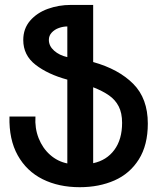

<svg xmlns="http://www.w3.org/2000/svg" viewBox="-20 -745 640 780"><path d="M358.5 -493V-725H267.5Q218.5 -725 174.2 -709Q130 -693 102.2 -660.8Q74.5 -628.5 74.5 -582.5Q74.5 -520.5 124.5 -481.8Q174.5 -443 253.5 -421.5V-81Q214 -89 183.5 -116Q153 -143 137 -183.5Q121 -224 124 -271.5H18.5Q16 -178.5 52 -114Q88 -49.5 153.2 -17Q218.5 15.5 304 15.5Q382.5 15.5 445 -12Q507.5 -39.5 544 -97.5Q580.5 -155.5 580.5 -243Q580.5 -345 521.2 -404.5Q462 -464 358.5 -493ZM253.5 -637.5V-513Q221.5 -520 200 -539Q178.5 -558 178.5 -583Q178.5 -600 190 -612.5Q201.5 -625 218.8 -631.2Q236 -637.5 253.5 -637.5ZM476 -246Q476 -178.5 444.5 -136Q413 -93.5 358.5 -82V-390.5Q398 -375 423.2 -357.2Q448.5 -339.5 462.2 -312.8Q476 -286 476 -246Z"/></svg>

Font: JuliaMono SemiBold
Style: Regular
Weight: 600
Monospace: yes
Designer: cormullion
Foundry: corm
Version: Version 0.055; ttfautohint (v1.8.4)